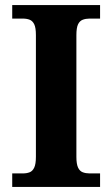

<svg xmlns="http://www.w3.org/2000/svg" viewBox="-20 -734 441 754"><path d="M28 0V-53H70Q85 -53 96.5 -57.5Q108 -62 114.5 -76Q121 -90 121 -118V-596Q121 -625 114.5 -638.5Q108 -652 96.5 -656.5Q85 -661 70 -661H28V-714H373V-661H331Q317 -661 305 -656.5Q293 -652 286.5 -638.5Q280 -625 280 -596V-118Q280 -90 286.5 -76Q293 -62 305 -57.5Q317 -53 331 -53H373V0Z"/></svg>

Font: Noto Serif Tamil
Style: Bold
Weight: 700
Designer: Indian Type Foundry, Tom Grace, and the Monotype Design Team
Foundry: Monotype Imaging Inc.
Version: Version 2.003